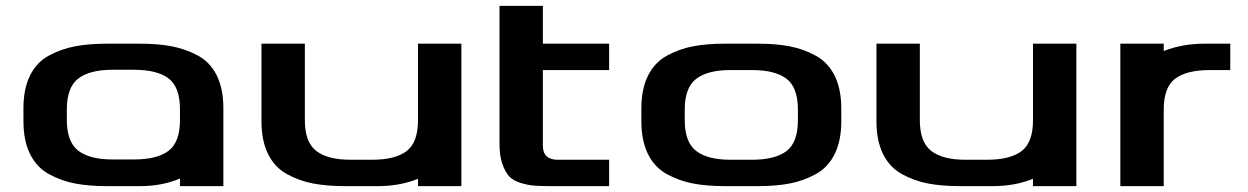

<svg xmlns="http://www.w3.org/2000/svg" viewBox="-20 -635 4257 655"><path d="M208 -226Q208 -151 247 -121Q286 -91 364 -91H437Q516 -91 555 -120.5Q594 -150 594 -226V-262Q594 -338 555 -367.5Q516 -397 437 -397H364Q286 -397 247 -367Q208 -337 208 -262ZM742 0H594V-26Q533 0 457 0H346Q283 0 236 -9Q189 -18 147 -41Q105 -64 82.5 -109.5Q60 -155 60 -222V-266Q60 -332 82.5 -377.5Q105 -423 147 -445.5Q189 -468 236 -477Q283 -486 346 -486H457Q519 -486 566 -477Q613 -468 655 -445.5Q697 -423 719.5 -377.5Q742 -332 742 -266Z M1020 -225Q1020 -150 1059 -120Q1098 -90 1176 -90H1249Q1328 -90 1367 -119.5Q1406 -149 1406 -225V-486H1554V0H1406V-25Q1344 0 1269 0H1158Q1095 0 1048 -9Q1001 -18 959 -41Q917 -64 894.5 -109.5Q872 -155 872 -221V-486H1020Z M1684 -615H1832V-486H2058V-396H1832V-138Q1832 -90 1883 -90H2058V0H1864Q1827 0 1804.5 -1.5Q1782 -3 1756 -11Q1730 -19 1716.5 -34Q1703 -49 1693.5 -76.5Q1684 -104 1684 -144Z M2316 -225Q2316 -150 2355 -120Q2394 -90 2472 -90H2545Q2624 -90 2663 -119.5Q2702 -149 2702 -225V-261Q2702 -337 2663 -366.5Q2624 -396 2545 -396H2472Q2394 -396 2355 -366Q2316 -336 2316 -261ZM2454 0Q2391 0 2344 -9Q2297 -18 2255 -41Q2213 -64 2190.5 -109.5Q2168 -155 2168 -221V-265Q2168 -331 2190.5 -376.5Q2213 -422 2255 -445Q2297 -468 2344 -477Q2391 -486 2454 -486H2565Q2627 -486 2674 -477Q2721 -468 2763 -445Q2805 -422 2827.5 -376.5Q2850 -331 2850 -265V-221Q2850 -155 2827.5 -109.5Q2805 -64 2763 -41Q2721 -18 2674 -9Q2627 0 2565 0Z M3118 -225Q3118 -150 3157 -120Q3196 -90 3274 -90H3347Q3426 -90 3465 -119.5Q3504 -149 3504 -225V-486H3652V0H3504V-25Q3442 0 3367 0H3256Q3193 0 3146 -9Q3099 -18 3057 -41Q3015 -64 2992.5 -109.5Q2970 -155 2970 -221V-486H3118Z M4177 -396H4107Q4028 -396 3989 -366.5Q3950 -337 3950 -261V0H3802V-486H3950V-461Q4014 -486 4089 -486H4177Z"/></svg>

Font: Aneo
Style: Bold
Weight: 700
Designer: Anastasios Pappas
Foundry: Anastasios Pappas
Version: Version 1.000